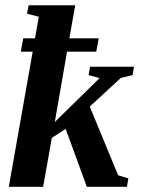

<svg xmlns="http://www.w3.org/2000/svg" viewBox="-20 -714 547 734"><path d="M245.1 -567.4H357.4L348.1 -516.6H236.3L189.5 -247.6L360.8 -415.5L318.8 -426.8L324.2 -459H492.2L486.8 -426.8L441.9 -416L323.2 -306.6L431.6 -43.9L470.7 -32.2L465.3 0H312L231 -221.2L178.2 -187L145 0H13.7L105 -516.6H59.6L68.8 -567.4H113.8L128.4 -649.9L83.5 -661.6L89.4 -693.8H267.6Z"/></svg>

Font: Tinos
Style: Bold Italic
Weight: 700
Italic angle: -16.333°
Designer: Steve Matteson
Foundry: Monotype Imaging Inc.
Version: Version 1.23